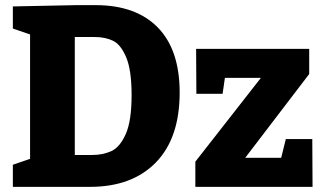

<svg xmlns="http://www.w3.org/2000/svg" viewBox="-20 -727 1265 747"><path d="M352 -707Q509 -707 594 -620Q679 -533 679 -367Q679 -190 586.5 -95Q494 0 330 0H30V-86L97 -109V-593L30 -616V-702L276 -707ZM338 -124Q381 -124 414 -139.5Q447 -155 469.5 -206Q492 -257 492 -357Q492 -454 471 -504Q450 -554 419.5 -568.5Q389 -583 348 -583H271V-124ZM1092 -186H1195L1196 0H740V-98L995 -424H855L846 -362H744L743 -537H1183V-439L934 -113H1074Z"/></svg>

Font: Bitter Pro ExtraBold
Style: Regular
Weight: 800
Designer: Sol Matas, and Bitter project Authors
Foundry: Sol Matas
Version: Version 1.010